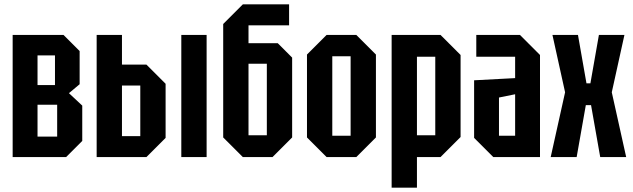

<svg xmlns="http://www.w3.org/2000/svg" viewBox="-20 -720 2901 880"><path d="M38 -560V0H283L357 -74V-236L296 -293L345 -334V-486L271 -560ZM152 -330V-466H232V-330ZM152 -94V-240H242V-94Z M423 0V-560H539V-424H651L739 -336V-88L651 0ZM539 -96H623V-328H539ZM811 0V-560H927V0Z M1119 -100H1203V-428H1119ZM1093 0 1003 -90V-610L1093 -700H1305V-604H1119V-522H1253L1319 -456V-90L1229 0Z M1387 -90V-470L1477 -560H1613L1703 -470V-90L1613 0H1477ZM1503 -98H1587V-462H1503Z M1775 140V-560H1999L2091 -468V-92L1999 0H1891V140ZM1975 -460H1891V-100H1975Z M2153 -88V-352L2341 -362V-460H2163V-560H2363L2455 -468V0H2241ZM2267 -273V-98H2341V-288Z M2504 0 2570 -297 2512 -560H2629L2668 -338H2686L2725 -560H2842L2784 -297L2850 0H2731L2689 -238H2665L2623 0Z"/></svg>

Font: Tektur Condensed Medium
Style: Regular
Weight: 500
Width: 3
Designer: Adam Jagosz
Foundry: Adam Jagosz
Version: Version 1.005;gftools[0.9.30]